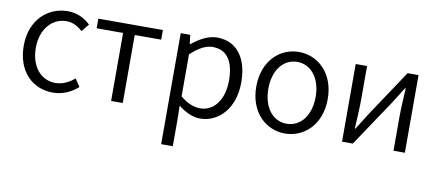

<svg xmlns="http://www.w3.org/2000/svg" viewBox="-70 -818 2986 1315"><g transform="rotate(10 1423.0 -161.0)"><path d="M304 13C370 13 430 -13 478 -56L442 -110C408 -80 362 -55 311 -55C207 -55 137 -141 137 -270C137 -398 212 -485 313 -485C358 -485 393 -465 425 -436L468 -489C430 -524 381 -554 310 -554C173 -554 53 -450 53 -270C53 -91 162 13 304 13Z M708 0H789V-473H973V-540H524V-473H708Z M1097 232H1178V45L1176 -50C1227 -10 1278 13 1328 13C1453 13 1564 -94 1564 -279C1564 -445 1489 -554 1348 -554C1285 -554 1224 -517 1174 -477H1171L1163 -540H1097ZM1316 -56C1279 -56 1229 -71 1178 -115V-407C1233 -458 1282 -485 1329 -485C1437 -485 1479 -400 1479 -278C1479 -141 1410 -56 1316 -56Z M1918 13C2050 13 2167 -91 2167 -270C2167 -450 2050 -554 1918 -554C1786 -554 1670 -450 1670 -270C1670 -91 1786 13 1918 13ZM1918 -55C1821 -55 1754 -141 1754 -270C1754 -398 1821 -485 1918 -485C2015 -485 2083 -398 2083 -270C2083 -141 2015 -55 1918 -55Z M2314 0H2389L2603 -320C2623 -353 2655 -403 2676 -436H2680C2677 -366 2672 -294 2672 -235V0H2751V-540H2675L2462 -220C2442 -187 2409 -137 2389 -104H2385C2388 -174 2393 -247 2393 -304V-540H2314Z"/></g></svg>

Font: Source Han Sans JP Normal
Style: Regular
Weight: 350
Designer: Ryoko NISHIZUKA 西塚涼子 (kana, bopomofo & ideographs); Paul D. Hunt (Latin, Greek & Cyrillic); Sandoll Communications 산돌커뮤니
Foundry: Adobe
Version: Version 2.002;hotconv 1.0.116;makeotfexe 2.5.65601